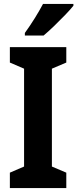

<svg xmlns="http://www.w3.org/2000/svg" viewBox="-20 -953 392 973"><path d="M316 0H30V-78L102 -109V-605L30 -636V-714H316V-636L243 -605V-109L316 -78ZM352 -924Q337 -905 310.5 -877.5Q284 -850 254.5 -821.5Q225 -793 201 -773H106V-786Q132 -822 156 -860.5Q180 -899 198 -933H352Z"/></svg>

Font: Noto Sans Thai Cond
Style: Bold
Weight: 700
Width: 3
Designer: Monotype Design Team
Foundry: Monotype Imaging Inc.
Version: Version 2.002; ttfautohint (v1.8.4.7-5d5b)